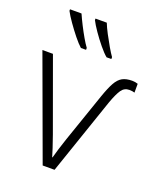

<svg xmlns="http://www.w3.org/2000/svg" viewBox="-143 -854 784 942"><g transform="rotate(20 249.5 -383.0)"><path d="M194 0 -1 -532H54L189 -160Q214 -89 224 -54H226Q237 -96 259 -161L347 -416Q364 -465 379 -492Q394 -519 414 -530Q434 -541 465 -541Q481 -541 495 -536V-490Q483 -494 467 -494Q441 -494 426 -472Q411 -450 394 -403L256 0ZM307 -606Q290 -620 266.5 -648.5Q243 -677 222 -707.5Q201 -738 191 -758V-766H250Q258 -745 273.5 -715.5Q289 -686 305 -658.5Q321 -631 332 -616V-606ZM173 -606Q156 -621 133.5 -649Q111 -677 90 -707Q69 -737 58 -758V-766H118Q129 -741 143.5 -712.5Q158 -684 173 -658Q188 -632 200 -616V-606Z"/></g></svg>

Font: Noto Sans Mono ExtraCondensed Light
Style: Regular
Weight: 300
Width: 2
Designer: Monotype Design Team
Foundry: Monotype Imaging Inc.
Version: Version 2.014; ttfautohint (v1.8.4.7-5d5b)